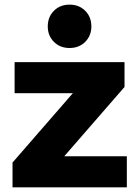

<svg xmlns="http://www.w3.org/2000/svg" viewBox="-20 -808 595 828"><path d="M43 -540H517V-433L257 -134H527V0H34V-107L294 -406H43ZM280 -788Q321 -788 347.5 -761.5Q374 -735 374 -694Q374 -654 347.5 -627.5Q321 -601 280 -601Q239 -601 212.5 -627.5Q186 -654 186 -694Q186 -735 212.5 -761.5Q239 -788 280 -788Z"/></svg>

Font: Alexandria
Style: Bold
Weight: 700
Designer: Mohamed Gaber
Foundry: Kief Type Foundry
Version: Version 5.100